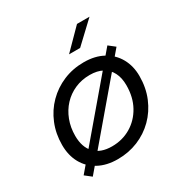

<svg xmlns="http://www.w3.org/2000/svg" viewBox="-174 -878 1004 1043"><g transform="rotate(-30 328.0 -357.0)"><path d="M575 -523 110.5 24 71 -7 535.5 -554ZM277 10Q207 10 156.5 -17.5Q106 -45 79 -94Q52 -143 52 -208Q52 -278.5 76.8 -339Q101.5 -399.5 146 -444.2Q190.5 -489 249.8 -514Q309 -539 378 -539Q448.5 -539 499 -511Q549.5 -483 576.5 -434.2Q603.5 -385.5 603.5 -323Q603.5 -249.5 578 -188.5Q552.5 -127.5 507.8 -83Q463 -38.5 403.8 -14.2Q344.5 10 277 10ZM284 -66Q349.5 -66 402.2 -97.2Q455 -128.5 486 -184.5Q517 -240.5 517 -315.5Q517 -361.5 500.2 -394.5Q483.5 -427.5 451.2 -445.2Q419 -463 371.5 -463Q320.5 -463 278 -444.2Q235.5 -425.5 204.2 -392Q173 -358.5 155.8 -313.5Q138.5 -268.5 138.5 -215.5Q138.5 -144.5 175.8 -105.2Q213 -66 284 -66ZM331 -616 451 -737.5H529.5L400.5 -616Z"/></g></svg>

Font: Epilogue
Style: Italic
Weight: 400
Italic angle: -12°
Designer: Tyler Finck
Foundry: Etcetera Type Co
Version: Version 2.112